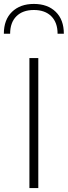

<svg xmlns="http://www.w3.org/2000/svg" viewBox="-21 -952 344 972"><path d="M-1.5 -781.2Q-1.5 -852.1 39.8 -892.1Q81.1 -932.1 150.4 -932.1Q220.2 -932.1 261.2 -892.1Q302.2 -852.1 302.2 -781.2H270.5Q270.5 -837.9 238.8 -869.6Q207 -901.4 150.4 -901.4Q93.8 -901.4 62 -869.6Q30.3 -837.9 30.3 -781.2ZM172.9 0H127.9V-658.2H172.9Z"/></svg>

Font: Estedad-FD ExtraLight
Style: Regular
Weight: 200
Designer: Amin Abedi
Version: Version 7.3